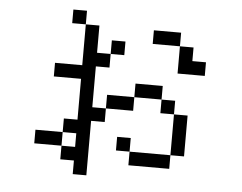

<svg xmlns="http://www.w3.org/2000/svg" viewBox="-52 -814 1105 878"><g transform="rotate(5 500.0 -375.0)"><path d="M312.5 -687.5H250V-750H312.5ZM125 -187.5H250V-125H125ZM187.5 -500H312.5V-687.5H375V-562.5H437.5V-500H375V-312.5H437.5V-250H375V0H312.5V-62.5H250V-125H312.5V-187.5H250V-250H312.5V-437.5H187.5ZM437.5 -375H562.5V-312.5H437.5ZM437.5 -625H500V-562.5H437.5ZM500 -187.5H562.5V-125H500ZM562.5 -125H750V-62.5H562.5ZM562.5 -437.5H687.5V-375H562.5ZM625 -687.5H750V-625H625ZM687.5 -375H750V-312.5H687.5ZM750 -312.5H812.5V-125H750ZM750 -625H812.5V-562.5H875V-500H750Z"/></g></svg>

Font: 寒蝉点阵体 16px
Style: Regular
Weight: 400
Designer: Designed by Warren2060
Foundry: ChillType
Version: Version 1.000